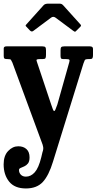

<svg xmlns="http://www.w3.org/2000/svg" viewBox="-22 -775 532 1056"><path d="M-2 129Q-2 81.5 22.8 55.5Q47.5 29.5 78.5 29.5Q106.5 29.5 123.5 45Q140.5 60.5 140.5 90.5Q140.5 113 131.8 124Q123 135 111.5 140Q100 145 91.2 148.8Q82.5 152.5 82.5 160Q82.5 175.5 92.8 186Q103 196.5 120.5 196.5Q147.5 196.5 169 172.8Q190.5 149 205 90L211.5 62.5Q217.5 46.5 215.5 33.8Q213.5 21 207 6L46 -431Q40.5 -442.5 38 -446.2Q35.5 -450 20.5 -450H17.5Q6 -450 2.2 -453.2Q-1.5 -456.5 -1.5 -467V-508.5Q-1.5 -520 13.5 -520H211Q223 -520 227 -515.8Q231 -511.5 231 -498.5V-474Q231 -459 227.8 -454.5Q224.5 -450 211 -450H197Q183.5 -450 180.2 -447.2Q177 -444.5 181 -435L258.5 -203Q265 -185 268.5 -174.8Q272 -164.5 276 -164.5Q280 -164.5 283.2 -173.5Q286.5 -182.5 293.5 -200.5L359 -433Q362 -443 359.2 -446.5Q356.5 -450 341.5 -450H327.5Q316.5 -450 313.8 -454Q311 -458 311 -468V-498.5Q311 -511.5 315 -515.8Q319 -520 331.5 -520H472.5Q489.5 -520 489.5 -506.5V-471.5Q489.5 -460.5 486.5 -455.2Q483.5 -450 472.5 -450H464.5Q447 -450 444.2 -444Q441.5 -438 437 -426L269.5 114Q246.5 190 213.5 225.8Q180.5 261.5 120.5 261.5Q58.5 261.5 28.2 223.8Q-2 186 -2 129ZM142.5 -607.5 124.5 -626.5Q119 -632 118.8 -634Q118.5 -636 124 -642L218 -746.5Q225.5 -755 244.5 -755H302Q312 -755 316.2 -753Q320.5 -751 325 -746.5L421 -640Q426.5 -634.5 420 -628L397.5 -605.5Q392 -600 390 -600.2Q388 -600.5 381.5 -605L284 -677.5Q271 -687 259 -678L160.5 -604.5Q152 -598 142.5 -607.5Z"/></svg>

Font: Besley* Condensed Semi
Style: Regular
Weight: 600
Width: 3
Designer: Owen Earl
Foundry: indestructible type*
Version: Version 3.000; ttfautohint (v1.8.3)